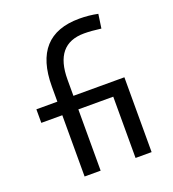

<svg xmlns="http://www.w3.org/2000/svg" viewBox="-135 -845 856 949"><g transform="rotate(-20 293.0 -371.0)"><path d="M147.5 0V-322.3H37.1V-393.6H147.5V-473.6Q147.5 -742.2 389.6 -742.2Q439.5 -742.2 486.3 -732.4L475.6 -658.7Q424.3 -665.5 386.7 -665.5Q231.9 -665.5 231.9 -478.5V-393.6H500V0H415.5V-322.3H231.9V0Z"/></g></svg>

Font: Cascadia Code NF SemiLight
Style: Regular
Weight: 350
Monospace: yes
Designer: Aaron Bell
Foundry: Saja Typeworks
Version: Version 2404.023; ttfautohint (v1.8.4)